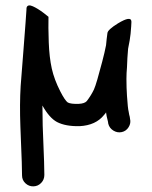

<svg xmlns="http://www.w3.org/2000/svg" viewBox="-20 -472 550 697"><path d="M445 -295C449.7 -317.7 452.7 -335.7 454 -349C456 -371 457 -385 457 -391V-394C456.3 -408.7 440 -406.3 408 -387C383.3 -371.7 370.7 -360 370 -352C368 -338 366.3 -323.3 365 -308C361.7 -290.7 357 -270.7 351 -248C344.3 -222.7 338.5 -201.3 333.5 -184C328.5 -166.7 324.3 -154.3 321 -147C314.3 -133 305.7 -119 295 -105C289.7 -99 280 -95.7 266 -95C246.7 -94.3 233.3 -96 226 -100C219.3 -104.7 210.3 -118 199 -140C184.3 -168.7 174 -196.3 168 -223C162 -250.3 158.3 -282 157 -318C155.7 -356 155.3 -387 156 -411L137 -426C123.7 -436 111.2 -443.7 99.5 -449C87.8 -454.3 80.3 -453.3 77 -446C76.3 -444 76 -440.7 76 -436C75.3 -426 74.2 -409.3 72.5 -386C70.8 -362.7 68.3 -330 65 -288L55 -160C52.3 -116 52 -67 54 -13C56 40.3 57.7 83.3 59 116L60 165C60 176.3 64.2 185.8 72.5 193.5C80.8 201.2 90.5 204.8 101.5 204.5C112.5 204.2 121.8 200 129.5 192C137.2 184 141 174.3 141 163L140 114C138.7 80.7 137 37.3 135 -16C134.3 -41.3 134 -65.7 134 -89C150.7 -59 168.3 -39 187 -29C207.7 -18.3 235 -13.3 269 -14C308.3 -16 338 -29.7 358 -55C360.7 -57.7 363 -60.7 365 -64C365.7 -58.7 366.3 -54.3 367 -51C369 -41.7 370.7 -34.7 372 -30L373 -23C375.7 -12.3 381.8 -4 391.5 2C401.2 8 411.3 9.8 422 7.5C432.7 5.2 441 -0.8 447 -10.5C453 -20.2 454.7 -30.3 452 -41L451 -48C449.7 -52 448.3 -58.3 447 -67C445 -74.3 443 -93.3 441 -124C439.7 -142.7 439 -163.3 439 -186C439 -199.3 439.7 -213.3 441 -228C441.7 -250.7 443 -273 445 -295Z"/></svg>

Font: Ruji's Handwriting Font v.2.0
Style: Medium
Weight: 500
Version: Version 2.0